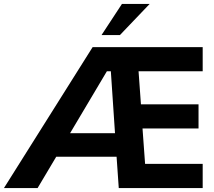

<svg xmlns="http://www.w3.org/2000/svg" viewBox="-51 -950 1081 970"><path d="M973 -590H649L661 -423H952V-301H669L682 -122H973V0H549L538 -158H233L139 0H-31L417 -712H973ZM530 -277 509 -590H489L303 -277ZM555 -773H462L565 -930H705Z"/></svg>

Font: Muli ExtraBold
Style: Regular
Weight: 800
Designer: Vernon Adams
Foundry: Vernon Adams
Version: Version 2.000